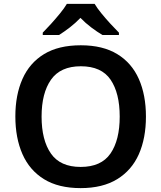

<svg xmlns="http://www.w3.org/2000/svg" viewBox="-20 -958 830 988"><path d="M731 -358Q731 -247 694.5 -164.5Q658 -82 583 -36Q508 10 395 10Q281 10 206.5 -36Q132 -82 95.5 -165Q59 -248 59 -359Q59 -469 95.5 -551.5Q132 -634 206.5 -679.5Q281 -725 396 -725Q509 -725 583.5 -679.5Q658 -634 694.5 -551.5Q731 -469 731 -358ZM194 -358Q194 -237 242 -168Q290 -99 395 -99Q501 -99 548.5 -168Q596 -237 596 -358Q596 -479 549 -548Q502 -617 396 -617Q291 -617 242.5 -548Q194 -479 194 -358ZM467 -938Q480 -916 502.5 -888.5Q525 -861 549 -835Q573 -809 592 -790V-778H507Q480 -794 450 -816.5Q420 -839 394 -866Q368 -839 339.5 -817Q311 -795 284 -778H200V-790Q219 -809 242.5 -835Q266 -861 288.5 -888.5Q311 -916 324 -938Z"/></svg>

Font: Noto Sans Tamil SemiBold
Style: Regular
Weight: 600
Designer: Jelle Bosma - Monotype Design Team
Foundry: Monotype Imaging Inc.
Version: Version 2.004; ttfautohint (v1.8.4.7-5d5b)